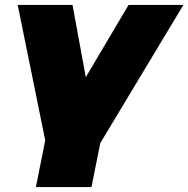

<svg xmlns="http://www.w3.org/2000/svg" viewBox="-20 -567 766 781"><path d="M352 194H126L164 4L52 -547H275L329 -253L503 -547H726L388 15Z"/></svg>

Font: Argentum Sans Black
Style: Italic
Weight: 900
Italic angle: -11°
Designer: Julieta Ulanovsky (font), Cristiano Sobral (main changes and remaster)
Foundry: Julieta Ulanovsky (font), Cristiano Sobral (main changes and remaster)
Version: Version 2.007;June 15, 2022;FontCreator 14.0.0.2814 64-bit; 